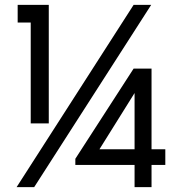

<svg xmlns="http://www.w3.org/2000/svg" viewBox="-20 -770 710 790"><path d="M48.3 0 529.8 -750H602.1L120.6 0ZM52.7 -677.2V-750H180.7V-262.2H106.4V-677.2ZM290 -91.3V-116.7L529.8 -487.8H603.5V-155.8H660.2V-91.3H603.5V0H533.7V-91.3ZM389.2 -155.8H533.7V-387.2Z"/></svg>

Font: Spartan MB SemBd
Style: Regular
Weight: 600
Designer: Matt Bailey, Mirko Velimirovic
Foundry: Matt Bailey
Version: Version 1.005